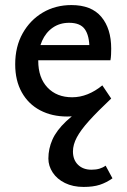

<svg xmlns="http://www.w3.org/2000/svg" viewBox="-20 -449 500 758"><path d="M245 11Q185 11 138.5 -13.5Q92 -38 66 -84.5Q40 -131 40 -195Q40 -265 69.5 -317.5Q99 -370 149 -399.5Q199 -429 262 -429Q341 -429 380 -382.5Q419 -336 419 -257Q419 -247 418.5 -234.5Q418 -222 416 -211H333V-258Q333 -308 315 -333.5Q297 -359 253 -359Q216 -359 188.5 -340Q161 -321 146 -287.5Q131 -254 131 -209Q131 -142 167.5 -103.5Q204 -65 265 -65Q296 -65 326 -77Q356 -89 384 -112L419 -60Q391 -33 361 -17Q331 -1 301.5 5Q272 11 245 11ZM310 289Q268 289 236.5 273.5Q205 258 188 232Q171 206 171 177Q171 138 187 102Q203 66 241 30Q279 -6 343 -44L419 -60Q365 -9 332 27.5Q299 64 283.5 93Q268 122 268 149Q268 182 288 201.5Q308 221 341 221Q359 221 372.5 217Q386 213 397 205L424 255Q400 272 374 280.5Q348 289 310 289ZM91 -211 102 -271H405V-211Z"/></svg>

Font: Ysabeau Office SemiBold
Style: Regular
Weight: 600
Designer: Christian Thalmann (Catharsis Fonts)
Version: Version 2.001;gftools[0.9.30]; featfreeze: tnum,lnum,ss02